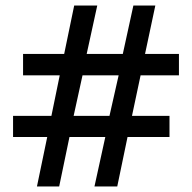

<svg xmlns="http://www.w3.org/2000/svg" viewBox="-20 -764 692 691"><path d="M113 -93 150 -271H27V-347H165L195 -493H63V-570H211L247 -744H330L292 -570H422L460 -744H539L502 -570H624V-493H486L455 -347H590V-271H439L402 -93H320L359 -271H230L193 -93ZM245 -347H374L407 -493H277Z"/></svg>

Font: Noto Sans Telugu UI Medium
Style: Regular
Weight: 500
Designer: Jelle Bosma - Monotype Design Team
Foundry: Monotype Imaging Inc.
Version: Version 2.005; ttfautohint (v1.8.4.7-5d5b)